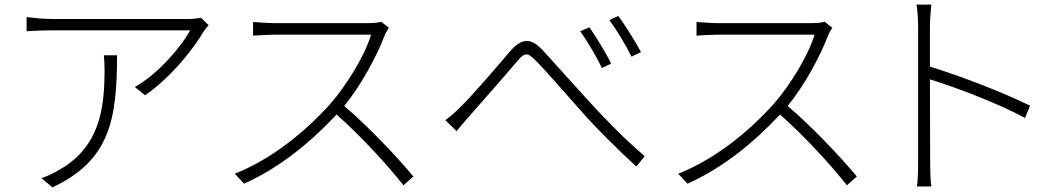

<svg xmlns="http://www.w3.org/2000/svg" viewBox="-20 -784 4557 830"><path d="M95 -649C130 -651 169 -653 204 -653H802C766 -584 662 -463 563 -408L607 -372C730 -457 825 -587 861 -649C867 -658 875 -668 882 -675L849 -707C838 -705 813 -702 799 -702H204C169 -702 128 -706 95 -710ZM159 -14 207 26C452 -90 486 -261 486 -545H429C431 -523 432 -503 432 -483C432 -315 411 -151 240 -52C217 -38 183 -21 159 -14Z M995 -33 1035 10C1190 -59 1325 -171 1435 -289C1540 -196 1656 -70 1724 17L1767 -21C1698 -104 1577 -233 1468 -326C1540 -414 1608 -539 1643 -631C1646 -640 1656 -657 1661 -664L1628 -690C1615 -686 1596 -684 1570 -684H1165C1134 -684 1080 -689 1074 -689V-630C1078 -630 1133 -634 1165 -634H1584C1558 -544 1477 -414 1408 -335C1300 -215 1156 -97 995 -33Z M1905 -265 1954 -217C1968 -234 1989 -260 2009 -282C2056 -336 2161 -454 2213 -516C2250 -560 2260 -559 2300 -518C2347 -470 2414 -392 2486 -311C2556 -230 2660 -129 2731 -64L2767 -109C2670 -191 2570 -297 2518 -355C2451 -428 2377 -511 2328 -565C2274 -624 2234 -619 2184 -561C2125 -492 2022 -371 1971 -322C1947 -298 1927 -280 1905 -265ZM2488 -649C2519 -607 2560 -536 2582 -490L2622 -509C2599 -557 2551 -633 2528 -666ZM2614 -697C2646 -655 2687 -586 2710 -539L2751 -559C2726 -606 2677 -683 2653 -715Z M2912 -33 2952 10C3107 -59 3242 -171 3352 -289C3457 -196 3573 -70 3641 17L3684 -21C3615 -104 3494 -233 3385 -326C3457 -414 3525 -539 3560 -631C3563 -640 3573 -657 3578 -664L3545 -690C3532 -686 3513 -684 3487 -684H3082C3051 -684 2997 -689 2991 -689V-630C2995 -630 3050 -634 3082 -634H3501C3475 -544 3394 -414 3325 -335C3217 -215 3073 -97 2912 -33Z M3942 -764C3947 -735 3949 -693 3949 -669V-84C3949 -48 3948 -5 3944 22H4006C4002 -6 4001 -50 4001 -84L4000 -441C4111 -407 4300 -335 4411 -274L4433 -327C4318 -384 4131 -456 4000 -496V-669C4000 -693 4003 -736 4006 -764Z"/></svg>

Font: GenEiGothic-pro-Light
Style: Regular
Weight: 300
Designer: Ryoko NISHIZUKA (kana & ideographs); Paul D. Hunt (Latin, Greek & Cyrillic); Wenlong ZHANG (bopomofo); Sandoll Communica
Foundry: Adobe Systems Incorporated; o_tamon
Version: Version 1.000.140830